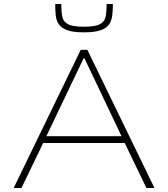

<svg xmlns="http://www.w3.org/2000/svg" viewBox="-20 -936 836 956"><path d="M48 0 382 -688H415L749 0H709L601 -224H195L87 0ZM211 -258H585L401 -645H396ZM398 -775Q344 -775 315 -785.5Q286 -796 273 -815Q260 -834 257.5 -859.5Q255 -885 255 -916H285Q285 -879 290 -853.5Q295 -828 318.5 -815.5Q342 -803 398 -803Q454 -803 477.5 -815.5Q501 -828 506 -853.5Q511 -879 511 -916H542Q542 -885 539 -859.5Q536 -834 523.5 -815Q511 -796 481.5 -785.5Q452 -775 398 -775Z"/></svg>

Font: Saira Expanded Thin
Style: Regular
Weight: 250
Width: 7
Designer: Hector Gatti with collaboration of the Omnibus-Type team
Foundry: Omnibus-Type
Version: Version 1.101